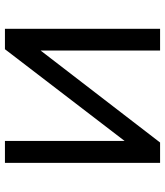

<svg xmlns="http://www.w3.org/2000/svg" viewBox="36 -720 684 797"><g transform="rotate(-90 378.5 -322.0)"><path d="M100.3 -644V0H184.9L566.7 -495.9V0H656.9V-644H572.2L191.4 -147.2V-644Z"/></g></svg>

Font: Montserrat Ace
Style: Regular
Weight: 500
Designer: Julieta Ulanovsky
Foundry: Julieta Ulanovsky
Version: Version 1